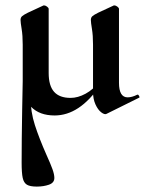

<svg xmlns="http://www.w3.org/2000/svg" viewBox="-20 -415 541 710"><path d="M64 -115V-250Q64 -284 60 -308Q56 -332 56 -341Q56 -350 61.5 -355Q67 -360 83 -368L139 -394Q140 -395 143 -395Q148 -395 154 -390.5Q160 -386 160 -382V-145Q160 -98 180 -75.5Q200 -53 241 -53Q268 -53 296.5 -68.5Q325 -84 345 -111L350 -99Q274 12 182 12Q126 12 95 -20Q64 -52 64 -115ZM60 186Q60 106 62 -10L64 -115L97 -103Q93 -82 93 -55Q93 -2 109 47.5Q125 97 152 158Q167 191 174 210.5Q181 230 181 243Q181 261 161 268Q141 275 116 275Q91 275 79.5 268Q68 261 64 243Q60 225 60 186ZM324 -75V-250Q324 -284 320 -308Q316 -332 316 -341Q316 -350 321.5 -355Q327 -360 343 -368L399 -394Q400 -395 403 -395Q408 -395 414 -390.5Q420 -386 420 -382V-109Q420 -55 452 -55Q468 -55 488 -65H489Q492 -65 494.5 -60Q497 -55 495 -54L374 6Q367 10 354.5 0.5Q342 -9 333 -29Q324 -49 324 -75Z"/></svg>

Font: Cormorant Garamond
Style: Bold
Weight: 700
Designer: Christian Thalmann (Catharsis Fonts)
Foundry: Catharsis Fonts
Version: Version 4.000